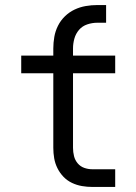

<svg xmlns="http://www.w3.org/2000/svg" viewBox="-20 -740 540 760"><path d="M346 0Q325 0 304.5 -3.5Q284 -7 265 -16Q246 -25 231.5 -40Q217 -55 207.5 -74Q198 -93 194.5 -113.5Q191 -134 191 -155V-450H64V-520H191V-548Q191 -571 195 -594Q199 -617 209.5 -638Q220 -659 237 -675.5Q254 -692 275 -702Q296 -712 319 -716Q342 -720 365 -720H400V-650H365Q345 -650 325.5 -643.5Q306 -637 293 -622Q280 -607 274.5 -587.5Q269 -568 269 -548V-520H436V-450H269V-155Q269 -138 273 -122Q277 -106 287.5 -93.5Q298 -81 313.5 -75.5Q329 -70 346 -70H436V0Z"/></svg>

Font: Iosevka SS04
Style: Regular
Weight: 400
Monospace: yes
Designer: Belleve Invis
Foundry: Belleve Invis
Version: Version 19.0.0; ttfautohint (v1.8.4)